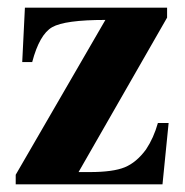

<svg xmlns="http://www.w3.org/2000/svg" viewBox="-20 -481 484 501"><path d="M420 -160 404 0H21V-25L255 -429Q149 -429 116 -410Q83 -391 64 -319H38L45 -461H416V-435L185 -32H214Q275 -32 305.5 -44.5Q336 -57 361 -91Q381 -121 392 -160Z"/></svg>

Font: STIX
Style: Bold
Weight: 700
Designer: MicroPress Inc., with final additions and corrections provided by Coen Hoffman, Elsevier (retired)
Version: Version 1.1.1